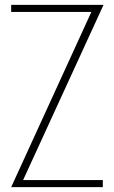

<svg xmlns="http://www.w3.org/2000/svg" viewBox="-20 -770 469 790"><path d="M356 -721H26V-750H406L75 -29H403V0H26Z"/></svg>

Font: Poiret One
Style: Regular
Weight: 400
Designer: Denis Masharov (denis.masharov@gmail.com), Cyreal (Charset Expansion)
Foundry: Denis Masharov
Version: Version 1.101